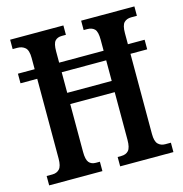

<svg xmlns="http://www.w3.org/2000/svg" viewBox="-106 -811 868 909"><g transform="rotate(-15 328.5 -357.0)"><path d="M24 0V-46H52Q74 -46 87 -60Q100 -74 100 -111V-502H18V-549H100V-604Q100 -642 85 -655Q70 -668 47 -668H24V-714H285V-668H265Q243 -668 231.5 -655Q220 -642 220 -604V-549H438V-603Q438 -642 425.5 -655Q413 -668 389 -668H372V-714H633V-668H605Q583 -668 570 -655Q557 -642 557 -603V-549H639V-502H557V-109Q557 -73 570.5 -59.5Q584 -46 605 -46H633V0H372V-46H390Q413 -46 425.5 -60Q438 -74 438 -113V-346H220V-111Q220 -74 231.5 -60Q243 -46 265 -46H285V0ZM220 -401H438V-502H220Z"/></g></svg>

Font: Noto Serif Myanmar ExtraCondensed SemiBold
Style: Regular
Weight: 600
Width: 2
Designer: Ben Mitchell and the Monotype Design Team
Foundry: Monotype Imaging Inc.
Version: Version 2.106; ttfautohint (v1.8.4.7-5d5b)